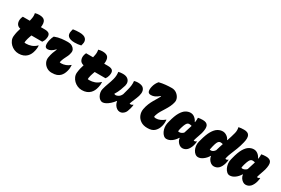

<svg xmlns="http://www.w3.org/2000/svg" viewBox="93 -1965 4615 3153"><g transform="rotate(30 2400.0 -389.0)"><path d="M76 -550H208Q216 -577 219 -602Q224 -628 223.5 -653.5Q223 -679 218 -700Q257 -712 296 -712Q377 -712 404 -672Q431 -632 419 -550H490Q561 -550 583 -519Q605 -488 590 -425Q586 -406 576.5 -386Q567 -366 557 -354H352Q344 -333 337 -312.5Q330 -292 324 -271Q317 -243 314 -225.5Q311 -208 312 -196Q317 -195 324 -194Q331 -193 344 -193Q391 -193 440.5 -210Q490 -227 533 -270H539Q541 -247 539 -222Q537 -197 532 -177Q522 -131 506.5 -100.5Q491 -70 467 -46Q441 -20 403 -5Q365 10 315 10Q272 10 232 -7Q192 -24 162 -53.5Q132 -83 116 -120.5Q100 -158 104 -199Q109 -245 118 -284Q127 -323 139 -358Q84 -370 65.5 -412.5Q47 -455 60 -508Q64 -522 67.5 -531Q71 -540 76 -550Z M679 -521Q746 -547 811 -554Q876 -561 928 -561Q972 -561 1003.5 -544Q1035 -527 1051 -499.5Q1067 -472 1061 -439Q1055 -399 1040.5 -367.5Q1026 -336 1011 -307.5Q996 -279 985 -245Q977 -224 976 -204Q990 -201 1003 -201Q1042 -201 1085 -216.5Q1128 -232 1162 -263H1168Q1170 -235 1168 -207.5Q1166 -180 1158 -150Q1140 -81 1100 -41Q1075 -16 1039 -2.5Q1003 11 942 11Q891 11 849 -16Q807 -43 785.5 -86.5Q764 -130 772 -181Q782 -240 796 -278.5Q810 -317 829 -360L823 -363Q789 -326 756.5 -308Q724 -290 693 -290Q649 -290 640.5 -333.5Q632 -377 648 -440Q653 -463 661.5 -483.5Q670 -504 679 -521ZM891 -782Q921 -787 948 -789.5Q975 -792 1012 -792Q1100 -792 1134 -754Q1168 -716 1152 -655L1143 -621Q1114 -614 1084 -610.5Q1054 -607 1022 -607Q940 -607 901.5 -640.5Q863 -674 882 -747Z M1276 -550H1408Q1416 -577 1419 -602Q1424 -628 1423.5 -653.5Q1423 -679 1418 -700Q1457 -712 1496 -712Q1577 -712 1604 -672Q1631 -632 1619 -550H1690Q1761 -550 1783 -519Q1805 -488 1790 -425Q1786 -406 1776.5 -386Q1767 -366 1757 -354H1552Q1544 -333 1537 -312.5Q1530 -292 1524 -271Q1517 -243 1514 -225.5Q1511 -208 1512 -196Q1517 -195 1524 -194Q1531 -193 1544 -193Q1591 -193 1640.5 -210Q1690 -227 1733 -270H1739Q1741 -247 1739 -222Q1737 -197 1732 -177Q1722 -131 1706.5 -100.5Q1691 -70 1667 -46Q1641 -20 1603 -5Q1565 10 1515 10Q1472 10 1432 -7Q1392 -24 1362 -53.5Q1332 -83 1316 -120.5Q1300 -158 1304 -199Q1309 -245 1318 -284Q1327 -323 1339 -358Q1284 -370 1265.5 -412.5Q1247 -455 1260 -508Q1264 -522 1267.5 -531Q1271 -540 1276 -550Z M1887 -550Q1907 -555 1927.5 -557.5Q1948 -560 1970 -560Q2024 -560 2056 -539Q2088 -518 2098.5 -484.5Q2109 -451 2099 -412Q2090 -378 2068 -320Q2046 -262 2010 -205Q2023 -196 2039 -196Q2062 -196 2091 -213.5Q2120 -231 2140 -273Q2157 -336 2169 -382Q2181 -428 2185.5 -467.5Q2190 -507 2185 -549Q2201 -554 2219 -557Q2237 -560 2255 -560Q2336 -560 2366.5 -522.5Q2397 -485 2390 -429Q2384 -379 2363 -331.5Q2342 -284 2321 -230Q2314 -214 2308 -192Q2311 -191 2316.5 -189.5Q2322 -188 2329 -188Q2339 -188 2350 -193Q2361 -198 2368 -205H2374Q2374 -199 2371 -178.5Q2368 -158 2362 -135Q2352 -98 2341.5 -72Q2331 -46 2314 -29Q2298 -13 2279 -2.5Q2260 8 2234 8Q2204 8 2177 -10.5Q2150 -29 2132 -59Q2114 -89 2110 -123H2104Q2075 -84 2040.5 -53Q2006 -22 1972 -4Q1938 14 1909 14Q1884 14 1861 -3Q1838 -20 1822.5 -48Q1807 -76 1801 -109Q1795 -142 1803 -174Q1818 -234 1840 -292.5Q1862 -351 1878 -409Q1889 -449 1890 -486Q1891 -523 1887 -550Z M2545 -733Q2604 -748 2666 -754Q2728 -760 2781 -760Q2832 -760 2870.5 -733Q2909 -706 2928.5 -666Q2948 -626 2940 -585Q2930 -537 2908.5 -493Q2887 -449 2861 -408Q2835 -367 2811.5 -327.5Q2788 -288 2775 -249Q2766 -226 2765 -204Q2773 -200 2783 -198Q2793 -196 2803 -196Q2841 -196 2881 -213.5Q2921 -231 2959 -263H2965Q2967 -245 2966.5 -214Q2966 -183 2958 -152Q2948 -109 2931.5 -81.5Q2915 -54 2896 -35Q2871 -10 2837 0.5Q2803 11 2758 11Q2681 11 2630 -23.5Q2579 -58 2558 -112Q2537 -166 2547 -224Q2558 -284 2578 -332Q2598 -380 2621 -419.5Q2644 -459 2664 -492Q2684 -525 2696 -554L2691 -557Q2645 -517 2610 -502Q2575 -487 2539 -487Q2491 -487 2480.5 -523.5Q2470 -560 2485 -618Q2493 -650 2508 -679Q2523 -708 2545 -733Z M3253 -562Q3296 -562 3331 -534.5Q3366 -507 3385 -465H3391Q3399 -515 3396 -551Q3414 -555 3436 -557.5Q3458 -560 3483 -560Q3560 -560 3582.5 -515Q3605 -470 3578 -366Q3569 -333 3552.5 -289Q3536 -245 3522 -192Q3532 -190 3539 -190Q3556 -190 3571 -205H3577Q3577 -194 3574.5 -174Q3572 -154 3566 -133Q3557 -99 3541.5 -70.5Q3526 -42 3510 -26Q3489 -6 3466.5 2.5Q3444 11 3420 11Q3393 11 3367 -6.5Q3341 -24 3323 -52Q3305 -80 3302 -113H3296Q3262 -57 3215 -23.5Q3168 10 3119 10Q3090 10 3065 -11.5Q3040 -33 3023.5 -68Q3007 -103 3002 -143.5Q2997 -184 3006 -223L3015 -260Q3045 -381 3083.5 -446Q3122 -511 3165.5 -536.5Q3209 -562 3253 -562ZM3225 -196Q3234 -192 3250 -192Q3266 -192 3288 -201.5Q3310 -211 3325 -230Q3337 -271 3350 -309.5Q3363 -348 3373 -383Q3356 -391 3324 -391Q3310 -391 3296 -382.5Q3282 -374 3268.5 -348Q3255 -322 3239 -268L3237 -261Q3226 -223 3225 -196Z M3863 -562Q3904 -562 3941.5 -536Q3979 -510 3992 -474H3998Q4012 -516 4025 -556Q4038 -596 4048 -637Q4056 -667 4055.5 -697Q4055 -727 4049 -750Q4072 -755 4098 -757.5Q4124 -760 4151 -760Q4227 -760 4251 -716Q4275 -672 4252 -579Q4233 -500 4207.5 -434.5Q4182 -369 4160.5 -317Q4139 -265 4129 -227Q4123 -203 4123 -192Q4128 -191 4133 -190.5Q4138 -190 4142 -190Q4159 -190 4171 -205H4177Q4177 -194 4174.5 -174Q4172 -154 4166 -133Q4157 -99 4141.5 -70.5Q4126 -42 4110 -26Q4088 -5 4064.5 3Q4041 11 4016 11Q3987 11 3960.5 -7.5Q3934 -26 3916.5 -54.5Q3899 -83 3896 -114H3891Q3858 -59 3810.5 -24.5Q3763 10 3720 10Q3689 10 3663.5 -10Q3638 -30 3621.5 -62.5Q3605 -95 3600 -135Q3595 -175 3605 -214L3616 -256Q3647 -374 3686 -440.5Q3725 -507 3770 -534.5Q3815 -562 3863 -562ZM3825 -196Q3834 -192 3850 -192Q3888 -192 3922 -239Q3933 -278 3944 -313Q3955 -348 3966 -380Q3944 -387 3920 -387Q3907 -387 3893.5 -379.5Q3880 -372 3867 -347Q3854 -322 3841 -269L3839 -261Q3835 -242 3831.5 -226Q3828 -210 3825 -196Z M4453 -562Q4496 -562 4531 -534.5Q4566 -507 4585 -465H4591Q4599 -515 4596 -551Q4614 -555 4636 -557.5Q4658 -560 4683 -560Q4760 -560 4782.5 -515Q4805 -470 4778 -366Q4769 -333 4752.5 -289Q4736 -245 4722 -192Q4732 -190 4739 -190Q4756 -190 4771 -205H4777Q4777 -194 4774.5 -174Q4772 -154 4766 -133Q4757 -99 4741.5 -70.5Q4726 -42 4710 -26Q4689 -6 4666.5 2.5Q4644 11 4620 11Q4593 11 4567 -6.5Q4541 -24 4523 -52Q4505 -80 4502 -113H4496Q4462 -57 4415 -23.5Q4368 10 4319 10Q4290 10 4265 -11.5Q4240 -33 4223.5 -68Q4207 -103 4202 -143.5Q4197 -184 4206 -223L4215 -260Q4245 -381 4283.5 -446Q4322 -511 4365.5 -536.5Q4409 -562 4453 -562ZM4425 -196Q4434 -192 4450 -192Q4466 -192 4488 -201.5Q4510 -211 4525 -230Q4537 -271 4550 -309.5Q4563 -348 4573 -383Q4556 -391 4524 -391Q4510 -391 4496 -382.5Q4482 -374 4468.5 -348Q4455 -322 4439 -268L4437 -261Q4426 -223 4425 -196Z"/></g></svg>

Font: Recursive Mn Csl St XBk
Style: Italic
Weight: 1000
Italic angle: -15°
Monospace: yes
Version: Version 1.079;hotconv 1.0.112;makeotfexe 2.5.65598; ttfautoh